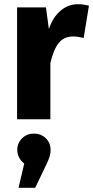

<svg xmlns="http://www.w3.org/2000/svg" viewBox="-20 -566 442 911"><path d="M402 -539 377 -386Q347 -393 329 -393Q283 -393 258.5 -362Q234 -331 219 -267V0H61V-531H198L212 -428Q230 -483 266.5 -514.5Q303 -546 349 -546Q377 -546 402 -539ZM220 145Q220 164 214 181.5Q208 199 193 229L147 325H68L95 210Q62 184 62 145Q62 113 84.5 90.5Q107 68 141 68Q175 68 197.5 90Q220 112 220 145Z"/></svg>

Font: FiraGOUPP
Style: Bold
Weight: 700
Designer: bBox Type
Foundry: bBox Type GmbH
Version: Version 1.001